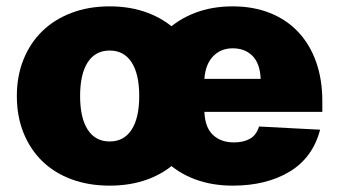

<svg xmlns="http://www.w3.org/2000/svg" viewBox="-20 -572 1067 604"><path d="M325 12Q259 12 205 -8Q151 -28 113 -65Q75 -102 54 -154Q33 -206 33 -270Q33 -333 54 -385Q75 -437 113 -474Q151 -511 205 -531.5Q259 -552 325 -552Q391 -552 445 -531.5Q499 -511 537 -474Q575 -437 596 -385Q617 -333 617 -270Q617 -206 596 -154Q575 -102 537 -65Q499 -28 445 -8Q391 12 325 12ZM325 -127Q370 -127 394 -164Q418 -201 418 -270Q418 -339 394 -376Q370 -413 325 -413Q280 -413 256 -376Q232 -339 232 -270Q232 -201 256 -164Q280 -127 325 -127ZM712 12Q647 12 593.5 -8Q540 -28 502 -65Q464 -102 443.5 -154Q423 -206 423 -270Q423 -333 443.5 -385Q464 -437 502 -474Q540 -511 593.5 -531.5Q647 -552 712 -552Q777 -552 829.5 -531Q882 -510 918.5 -471Q955 -432 974.5 -377Q994 -322 994 -254V-220H623Q625 -171 650 -147.5Q675 -124 716 -124Q745 -124 765.5 -135Q786 -146 795 -174L987 -164Q964 -76 891 -32Q818 12 712 12ZM800 -324Q798 -372 774.5 -396Q751 -420 712 -420Q674 -420 650 -394.5Q626 -369 623 -324Z"/></svg>

Font: Geist Black
Style: Regular
Weight: 400
Designer: Basement.studio, Andrés Briganti, Mateo Zaragoza
Foundry: Basement.studio, Vercel, Andrés Briganti, Guido Ferreyra, Mateo Zaragoza
Version: Version 1.401